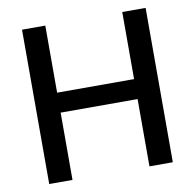

<svg xmlns="http://www.w3.org/2000/svg" viewBox="-81 -809 903 891"><g transform="rotate(-10 371.0 -363.5)"><path d="M662.3 0H552.2V-317.1H189.6V0H79.9V-727.3H189.6V-411.2H552.2V-727.3H662.3Z"/></g></svg>

Font: Linik Sans Medium
Style: Regular
Weight: 500
Designer: Rasmus Andersson (font), Cristiano Sobral (main changes)
Foundry: rsms
Version: Version 3.018;June 1, 2022;FontCreator 14.0.0.2814 64-bit; t